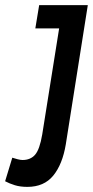

<svg xmlns="http://www.w3.org/2000/svg" viewBox="-59 -720 363 750"><path d="M-39 -12 -11 -104Q-2 -101 9.5 -98Q21 -95 29 -95Q60 -95 78 -115.5Q96 -136 106 -195L172 -609H79L94 -700H284L198 -156Q185 -78 149 -34Q113 10 48 10Q20 10 -1 3.5Q-22 -3 -39 -12Z"/></svg>

Font: Georama Extra Condensed SemiBold
Style: Italic
Weight: 600
Width: 2
Italic angle: -9°
Designer: Jean-Baptiste Levee
Foundry: Production Type
Version: Version 1.000